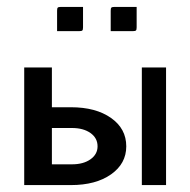

<svg xmlns="http://www.w3.org/2000/svg" viewBox="-20 -535 550 555"><path d="M300 -445V-504Q300 -511 302 -513Q304 -515 311 -515H375V-456Q375 -449 373 -447Q371 -445 364 -445ZM145 -445V-504Q145 -511 147 -513Q149 -515 156 -515H220V-456Q220 -449 218 -447Q216 -445 209 -445ZM50 0V-340H130V-225H185Q257 -225 301 -194Q345 -163 345 -112Q345 -62 301 -31Q257 0 185 0ZM130 -60H188Q221 -60 241.5 -74.5Q262 -89 262 -112Q262 -136 241.5 -150.5Q221 -165 188 -165H130ZM390 0V-340H460V0Z"/></svg>

Font: Glametrix
Style: Bold
Weight: 700
Designer: gluk
Foundry: gluk
Version: Version 0.40